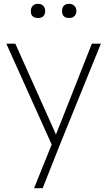

<svg xmlns="http://www.w3.org/2000/svg" viewBox="-20 -753 560 1003"><path d="M158 230 250 2 13 -525H60L261 -76Q265 -68 267.5 -61.5Q270 -55 272 -50Q278 -65 285 -82L460 -525H507L290 10L203 230ZM341 -659Q304 -659 304 -695Q304 -712 313 -722.5Q322 -733 341 -733Q358 -733 368.5 -722.5Q379 -712 379 -695Q379 -679 369 -669Q359 -659 341 -659ZM179 -659Q141 -659 141 -695Q141 -712 151 -722.5Q161 -733 179 -733Q196 -733 206 -722.5Q216 -712 216 -695Q216 -679 207 -669Q198 -659 179 -659Z"/></svg>

Font: Readex Pro Light
Style: Regular
Weight: 300
Designer: Bonnie Shaver-Troup, Thomas Jockin
Foundry: Lexend
Version: Version 1.200; ttfautohint (v1.8.3)